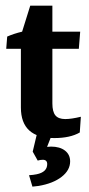

<svg xmlns="http://www.w3.org/2000/svg" viewBox="-20 -491 321 691"><path d="M175.3 5.9Q55.2 5.9 55.2 -104V-315.4H2.4L5.9 -359.4Q30.3 -370.1 59.6 -377L88.9 -470.7H168.5V-377H268.6L263.7 -315.4H168.5V-118.7Q168.5 -88.9 179.4 -75.7Q190.4 -62.5 214.8 -62.5Q236.8 -62.5 271 -70.8L267.1 -14.2Q232.4 5.9 175.3 5.9ZM96.7 180.7 84.5 139.6Q92.8 139.2 99.6 138.2Q106.4 137.2 111.8 136.2Q149.9 128.4 149.9 99.6Q149.9 84 133.8 84Q125.5 84 115.7 86.9L97.7 54.7L117.7 -29.3H175.8L149.4 37.6Q156.7 36.6 163.6 36.6Q195.3 36.6 213.9 51Q232.4 65.4 232.4 89.8Q232.4 121.6 201.7 145.5Q170.9 169.4 118.7 178.2Q108.4 179.7 96.7 180.7Z"/></svg>

Font: Markazi Text
Style: Bold
Weight: 700
Designer: Borna Izadpanah (Arabic designer), Fiona Ross (Arabic design director) and Florian Runge (Latin designer)
Foundry: Borna Izadpanah and Florian Runge
Version: Version 1.001; ttfautohint (v1.8.3)